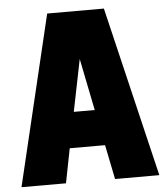

<svg xmlns="http://www.w3.org/2000/svg" viewBox="-54 -829 759 877"><g transform="rotate(-5 325.0 -390.0)"><path d="M641 0H438L406 -158H244L213 0H9L195 -780H455ZM373 -322 325 -560 277 -322Z"/></g></svg>

Font: Tanohe Sans Black
Style: Regular
Weight: 900
Designer: Village Type and Design LLC & Cristiano Sobral
Foundry: Cooper Hewitt Smithsonian Design Museum
Version: Version 1.00;March 11, 2020;FontCreator 12.0.0.2522 64-bit; 